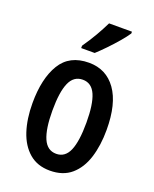

<svg xmlns="http://www.w3.org/2000/svg" viewBox="-144 -848 753 939"><g transform="rotate(20 232.0 -378.0)"><path d="M425.3 -272Q425.3 -191.4 405.3 -127.7Q385.3 -64 342.5 -27.1Q299.8 9.8 231.4 9.8Q166.5 9.8 123.8 -26.9Q81.1 -63.5 60.3 -127Q39.6 -190.4 39.6 -272Q39.6 -399.9 85.7 -475.8Q131.8 -551.8 232.9 -551.8Q322.8 -551.8 374 -480Q425.3 -408.2 425.3 -272ZM143.6 -271Q143.6 -175.8 164.8 -127Q186 -78.1 232.9 -78.1Q278.8 -78.1 299.6 -126.2Q320.3 -174.3 320.3 -272Q320.3 -367.2 299.6 -415.3Q278.8 -463.4 232.4 -463.4Q185.5 -463.4 164.6 -415.5Q143.6 -367.7 143.6 -271ZM377.4 -766.1V-756.8Q364.3 -736.8 340.6 -709Q316.9 -681.2 290.3 -653.6Q263.7 -626 241.7 -606H171.4V-618.2Q199.2 -658.2 220.5 -695.1Q241.7 -731.9 258.3 -766.1Z"/></g></svg>

Font: Open Sans Condensed SemiBold
Style: Regular
Weight: 600
Width: 3
Designer: Monotype Design Team
Foundry: Monotype Imaging Inc.
Version: Version 3.000; ttfautohint (v1.8.4)